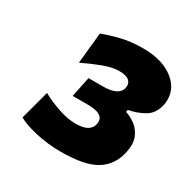

<svg xmlns="http://www.w3.org/2000/svg" viewBox="-117 -891 714 717"><g transform="rotate(30 240.0 -532.0)"><path d="M230.5 -287Q174 -287 121 -299.2Q68 -311.5 43.5 -327L77 -451.5Q111 -433 151.2 -419.2Q191.5 -405.5 225.5 -405.5Q258 -405.5 274.8 -415Q291.5 -424.5 296 -442.5Q297.5 -449 297.5 -454.5Q297.5 -490 230.5 -490H165.5L183.5 -577H244.5Q313 -577 322 -614.5Q323 -619.5 323 -624Q323 -636.5 314 -645.5Q301 -657.5 270.5 -657.5Q240 -657.5 201 -642.5Q162 -627.5 123.5 -609L137 -742.5Q173 -756 213.8 -765.8Q254.5 -775.5 304.5 -775.5Q366 -775.5 407.5 -755.5Q449 -735.5 467.5 -702.5Q479.5 -680 479.5 -655Q479.5 -643.5 477 -631Q468 -590.5 438 -572.5Q408 -554.5 369.5 -547.5L368 -538Q389.5 -531.5 410.2 -516Q431 -500.5 442 -474.5Q448 -459.5 448 -440.5Q448 -426 444.5 -409.5Q432 -348.5 383.5 -317.8Q335 -287 230.5 -287Z"/></g></svg>

Font: Heraclito ExtraBold
Style: Italic
Weight: 800
Italic angle: -12°
Designer: Kostas Bartsokas (font) & Cristiano Sobral (main changes)
Foundry: Kostas Bartsokas (font) & Cristiano Sobral (main changes)
Version: Version 1.00;July 8, 2020;FontCreator 13.0.0.2655 64-bit